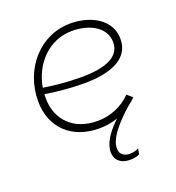

<svg xmlns="http://www.w3.org/2000/svg" viewBox="-132 -630 860 937"><g transform="rotate(-20 298.0 -161.0)"><path d="M295 6C329 6 362 1 393 -10C349 32 318 74 310 114C300 165 328 198 376 201C399 203 420 199 435 191L440 162C423 172 404 174 387 173C358 170 336 153 344 111C353 64 403 8 467 -49C479 -58 492 -68 503 -80L476 -104C431 -58 369 -31 300 -31C180 -31 100 -106 100 -224L101 -243C153 -234 224 -226 304 -226C421 -226 542 -257 542 -369C542 -470 444 -524 337 -524C178 -524 60 -387 60 -220C60 -83 154 6 295 6ZM104 -275C124 -392 211 -487 333 -487C421 -487 503 -446 503 -366C503 -279 399 -259 299 -259C222 -259 153 -267 104 -275Z"/></g></svg>

Font: Fixel Display ExtraLight
Style: Italic
Weight: 200
Italic angle: -10°
Designer: AlfaBravo + MacPaw
Foundry: Kyrylo Tkachov, Marchela Mozhyna, Serhii Makarenko, Maria Weinstein, Zakhar Kryvoshyya
Version: Version 1.210;Glyphs 3.2 (3217)